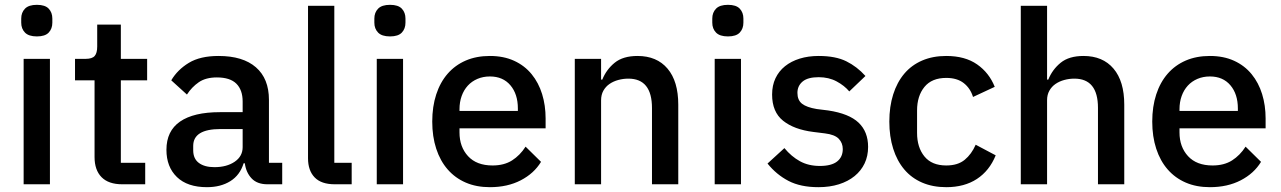

<svg xmlns="http://www.w3.org/2000/svg" viewBox="-20 -764 5310 796"><path d="M133 -613Q99 -613 83.5 -629Q68 -645 68 -670V-687Q68 -712 83.5 -728Q99 -744 133 -744Q167 -744 182 -728Q197 -712 197 -687V-670Q197 -645 182 -629Q167 -613 133 -613ZM78 -520H187V0H78Z M487 0Q430 0 401 -29.5Q372 -59 372 -113V-431H291V-520H335Q362 -520 372.5 -532Q383 -544 383 -571V-662H481V-520H590V-431H481V-89H582V0Z M1089 0Q1046 0 1023 -24.5Q1000 -49 995 -87H990Q975 -38 935 -13Q895 12 838 12Q757 12 713.5 -30Q670 -72 670 -143Q670 -221 726.5 -260Q783 -299 892 -299H986V-343Q986 -391 960 -417Q934 -443 879 -443Q833 -443 804 -423Q775 -403 755 -372L690 -431Q716 -475 763 -503.5Q810 -532 886 -532Q987 -532 1041 -485Q1095 -438 1095 -350V-89H1150V0ZM869 -71Q920 -71 953 -93.5Q986 -116 986 -154V-229H894Q781 -229 781 -159V-141Q781 -106 804.5 -88.5Q828 -71 869 -71Z M1368 0Q1312 0 1284.5 -28.5Q1257 -57 1257 -108V-740H1366V-89H1438V0Z M1597 -613Q1563 -613 1547.5 -629Q1532 -645 1532 -670V-687Q1532 -712 1547.5 -728Q1563 -744 1597 -744Q1631 -744 1646 -728Q1661 -712 1661 -687V-670Q1661 -645 1646 -629Q1631 -613 1597 -613ZM1542 -520H1651V0H1542Z M2011 12Q1955 12 1911 -7Q1867 -26 1836 -61.5Q1805 -97 1788.5 -147.5Q1772 -198 1772 -260Q1772 -322 1788.5 -372.5Q1805 -423 1836 -458.5Q1867 -494 1911 -513Q1955 -532 2011 -532Q2068 -532 2111.5 -512Q2155 -492 2184 -456.5Q2213 -421 2227.5 -374Q2242 -327 2242 -273V-232H1885V-215Q1885 -155 1920.5 -116.5Q1956 -78 2022 -78Q2070 -78 2103 -99Q2136 -120 2159 -156L2223 -93Q2194 -45 2139 -16.5Q2084 12 2011 12ZM2011 -447Q1983 -447 1959.5 -437Q1936 -427 1919.5 -409Q1903 -391 1894 -366Q1885 -341 1885 -311V-304H2127V-314Q2127 -374 2096 -410.5Q2065 -447 2011 -447Z M2363 0V-520H2472V-434H2477Q2494 -476 2528.5 -504Q2563 -532 2623 -532Q2703 -532 2747.5 -479.5Q2792 -427 2792 -330V0H2683V-316Q2683 -438 2585 -438Q2564 -438 2543.5 -432.5Q2523 -427 2507 -416Q2491 -405 2481.5 -388Q2472 -371 2472 -348V0Z M2998 -613Q2964 -613 2948.5 -629Q2933 -645 2933 -670V-687Q2933 -712 2948.5 -728Q2964 -744 2998 -744Q3032 -744 3047 -728Q3062 -712 3062 -687V-670Q3062 -645 3047 -629Q3032 -613 2998 -613ZM2943 -520H3052V0H2943Z M3373 12Q3299 12 3249 -14Q3199 -40 3162 -86L3232 -150Q3261 -115 3296.5 -95.5Q3332 -76 3379 -76Q3427 -76 3450.5 -94.5Q3474 -113 3474 -146Q3474 -171 3457.5 -188.5Q3441 -206 3400 -211L3352 -217Q3272 -227 3226.5 -263.5Q3181 -300 3181 -372Q3181 -410 3195 -439.5Q3209 -469 3234.5 -489.5Q3260 -510 3295.5 -521Q3331 -532 3374 -532Q3444 -532 3488.5 -510Q3533 -488 3568 -449L3501 -385Q3481 -409 3448.5 -426.5Q3416 -444 3374 -444Q3329 -444 3307.5 -426Q3286 -408 3286 -379Q3286 -349 3305 -334Q3324 -319 3366 -312L3414 -306Q3500 -293 3539.5 -255.5Q3579 -218 3579 -155Q3579 -117 3564.5 -86.5Q3550 -56 3523 -34Q3496 -12 3458 0Q3420 12 3373 12Z M3903 12Q3847 12 3803 -7Q3759 -26 3729 -61.5Q3699 -97 3683 -147.5Q3667 -198 3667 -260Q3667 -322 3683 -372.5Q3699 -423 3729 -458.5Q3759 -494 3803 -513Q3847 -532 3903 -532Q3981 -532 4031 -497Q4081 -462 4104 -404L4014 -362Q4003 -398 3975.5 -419.5Q3948 -441 3903 -441Q3843 -441 3812.5 -403.5Q3782 -366 3782 -306V-213Q3782 -153 3812.5 -115.5Q3843 -78 3903 -78Q3951 -78 3979.5 -101.5Q4008 -125 4025 -164L4108 -120Q4082 -56 4030 -22Q3978 12 3903 12Z M4212 -740H4321V-434H4326Q4343 -476 4377.5 -504Q4412 -532 4472 -532Q4552 -532 4596.5 -479.5Q4641 -427 4641 -330V0H4532V-317Q4532 -438 4434 -438Q4413 -438 4392.5 -432.5Q4372 -427 4356 -416Q4340 -405 4330.5 -388Q4321 -371 4321 -349V0H4212Z M4996 12Q4940 12 4896 -7Q4852 -26 4821 -61.5Q4790 -97 4773.5 -147.5Q4757 -198 4757 -260Q4757 -322 4773.5 -372.5Q4790 -423 4821 -458.5Q4852 -494 4896 -513Q4940 -532 4996 -532Q5053 -532 5096.5 -512Q5140 -492 5169 -456.5Q5198 -421 5212.5 -374Q5227 -327 5227 -273V-232H4870V-215Q4870 -155 4905.5 -116.5Q4941 -78 5007 -78Q5055 -78 5088 -99Q5121 -120 5144 -156L5208 -93Q5179 -45 5124 -16.5Q5069 12 4996 12ZM4996 -447Q4968 -447 4944.5 -437Q4921 -427 4904.5 -409Q4888 -391 4879 -366Q4870 -341 4870 -311V-304H5112V-314Q5112 -374 5081 -410.5Q5050 -447 4996 -447Z"/></svg>

Font: IBM Plex Sans Hebrew Medm
Style: Regular
Weight: 500
Designer: Mike Abbink, Paul van der Laan, Pieter van Rosmalen, Yanek Iontef
Foundry: Bold Monday
Version: Version 1.3